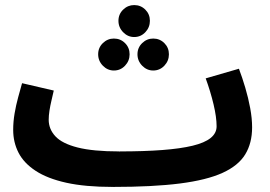

<svg xmlns="http://www.w3.org/2000/svg" viewBox="-20 -716 1064 757"><path d="M425 21 451 -119Q548 -119 620 -124.5Q692 -130 739.5 -141.5Q787 -153 810.5 -172Q834 -191 834 -218Q834 -254 822 -304.5Q810 -355 791 -407L922 -445Q935 -411 947 -370.5Q959 -330 966.5 -289.5Q974 -249 974 -214Q974 -152 947 -107.5Q920 -63 857.5 -34.5Q795 -6 689 7.5Q583 21 425 21ZM424 21Q316 21 241.5 4.5Q167 -12 120.5 -42.5Q74 -73 53 -114Q32 -155 32 -204Q32 -236 37.5 -268.5Q43 -301 51.5 -332Q60 -363 67 -388L192 -359Q188 -341 183 -320Q178 -299 175 -279.5Q172 -260 172 -244Q172 -207 198.5 -178.5Q225 -150 286 -134.5Q347 -119 450 -119L470 -11ZM509 -570Q484 -570 465.5 -589Q447 -608 447 -634Q447 -660 465.5 -678Q484 -696 509 -696Q535 -696 553 -678Q571 -660 571 -634Q571 -608 553 -589Q535 -570 509 -570ZM429 -438Q404 -438 385.5 -457Q367 -476 367 -502Q367 -528 385.5 -546Q404 -564 429 -564Q455 -564 473 -546Q491 -528 491 -502Q491 -476 473 -457Q455 -438 429 -438ZM584 -438Q559 -438 540.5 -457Q522 -476 522 -502Q522 -528 540.5 -546Q559 -564 584 -564Q610 -564 628 -546Q646 -528 646 -502Q646 -476 628 -457Q610 -438 584 -438Z"/></svg>

Font: Noto Sans
Style: Bold
Weight: 700
Designer: Monotype Design Team
Foundry: Monotype Imaging Inc.
Version: Version 2.000;GOOG;noto-source:20170915:90ef993387c0; ttfaut